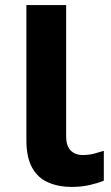

<svg xmlns="http://www.w3.org/2000/svg" viewBox="-20 -734 443 764"><path d="M264.2 9.8Q212.9 9.8 172.9 -7.8Q131.8 -24.4 108.4 -65.9Q85 -106.9 85 -176.8V-713.9H243.2V-189.9Q243.2 -154.8 260.7 -135.7Q279.3 -117.2 308.1 -117.2Q333.5 -117.2 352.5 -122.1Q369.1 -126.5 393.1 -133.8V-15.1Q370.1 -5.4 337.9 2Q305.2 9.8 264.2 9.8Z"/></svg>

Font: Droid Sans Thai
Style: Bold
Weight: 700
Designer: Steve Matteson
Foundry: Ascender Corporation
Version: Version 1.00